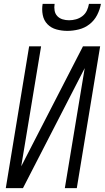

<svg xmlns="http://www.w3.org/2000/svg" viewBox="-20 -975 543 995"><path d="M10 0 131 -735H193L90 -113L410 -735H499L378 0H316L419 -622L99 0ZM329 -815Q300 -815 272.5 -822.5Q245 -830 226 -849.5Q207 -869 201.5 -897.5Q196 -926 201 -955H263Q260 -937 263 -920Q266 -903 277 -891.5Q288 -880 304 -875Q320 -870 338 -870Q356 -870 374 -875Q392 -880 407 -891.5Q422 -903 430 -920Q438 -937 441 -955H503Q498 -926 483.5 -897.5Q469 -869 444 -849.5Q419 -830 388.5 -822.5Q358 -815 329 -815Z"/></svg>

Font: Iosevka SS18 Light
Style: Italic
Weight: 300
Italic angle: -9°
Monospace: yes
Designer: Belleve Invis
Foundry: Belleve Invis
Version: Version 25.1.1; ttfautohint (v1.8.4)